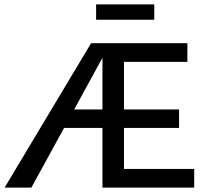

<svg xmlns="http://www.w3.org/2000/svg" viewBox="-20 -855 951 875"><path d="M683 -835V-765H418V-835ZM545 -85H865V0H447V-272H272L123 0H1L395 -658H834V-573H545V-356H796V-272H545ZM318 -356H447V-592Z"/></svg>

Font: EauTestText Semibold
Style: Regular
Weight: 600
Designer: Christian Thalmann (Catharsis Fonts)
Version: Version 0.001;PS 000.001;hotconv 1.0.88;makeotf.lib2.5.64775